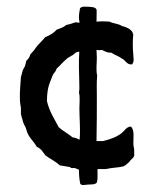

<svg xmlns="http://www.w3.org/2000/svg" viewBox="-20 -493 455 569"><path d="M267 48C270 39 269 23 269 8H294C310 4 330 4 346 0C353 -3 358 -9 364 -14C367 -21 376 -23 378 -33C377 -41 379 -52 376 -58C373 -80 381 -105 368 -118C354 -117 350 -106 341 -99C326 -87 307 -80 285 -75H266C267 -121 267 -167 267 -208C267 -229 266 -249 268 -269C264 -285 267 -304 267 -322C267 -330 266 -337 266 -345C271 -344 276 -344 282 -345C290 -342 297 -336 310 -337C319 -330 332 -327 340 -320C352 -316 354 -301 371 -302C379 -310 375 -322 375 -332C373 -353 373 -374 375 -392C373 -393 373 -395 373 -397C367 -407 355 -413 341 -416C332 -423 315 -423 304 -429C290 -430 278 -430 266 -429C266 -441 267 -461 266 -465C262 -473 250 -472 242 -473C231 -473 222 -475 217 -468C212 -442 214 -436 216 -426C212 -426 208 -426 204 -427C195 -424 187 -421 176 -419C169 -412 158 -409 148 -405C139 -395 127 -388 114 -383C105 -371 93 -362 85 -350C81 -343 75 -338 70 -332C68 -324 64 -318 58 -313C56 -305 55 -296 50 -290C46 -283 45 -273 42 -265C41 -242 38 -223 39 -198C39 -190 41 -180 42 -173V-154C43 -152 44 -150 44 -146C47 -140 47 -134 50 -127C52 -121 57 -116 58 -109C63 -87 79 -76 89 -58C101 -53 107 -43 114 -33C128 -22 145 -15 157 -3L187 2C188 2 190 5 192 5C194 6 198 4 201 5C206 6 210 9 214 10C214 25 215 39 218 52C223 58 233 54 242 54C251 53 261 55 267 48ZM195 -86C182 -97 166 -105 154 -116C141 -141 126 -163 119 -194C120 -241 129 -248 137 -272C141 -278 146 -282 148 -290C158 -298 166 -309 176 -317C180 -322 187 -324 192 -328C199 -330 201 -337 209 -339C211 -339 213 -340 215 -340C213 -309 214 -280 215 -248C215 -234 216 -230 214 -218C216 -213 216 -204 216 -194C214 -164 217 -136 217 -109C217 -99 217 -89 216 -79C210 -82 203 -85 195 -86Z"/></svg>

Font: FuturaRener
Style: Regular
Weight: 400
Designer: BSozoo
Foundry: BSozoo
Version: Version 1.0